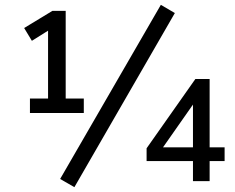

<svg xmlns="http://www.w3.org/2000/svg" viewBox="-20 -750 973 795"><path d="M252 -342H327V-282H104V-342H179V-623L112 -581L80 -634L197 -705H252ZM288 25 229 -9 646 -730 704 -696ZM910 -140V-83H848V0H779V-83H587V-136L789 -423H848V-140ZM655 -140H779V-317Z"/></svg>

Font: wassup Sans
Style: Regular
Weight: 400
Version: Version 2.001